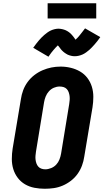

<svg xmlns="http://www.w3.org/2000/svg" viewBox="-20 -1157 640 1185"><path d="M256 8Q224 8 192.5 2Q161 -4 134.5 -19.5Q108 -35 89.5 -59.5Q71 -84 62 -113.5Q53 -143 53 -175.5Q53 -208 58 -240L109 -545Q113 -573 123 -600Q133 -627 150.5 -651Q168 -675 192 -693.5Q216 -712 243 -723.5Q270 -735 297.5 -740.5Q325 -746 354 -746Q386 -746 417 -738.5Q448 -731 474.5 -715.5Q501 -700 519.5 -675.5Q538 -651 547 -621.5Q556 -592 556 -559.5Q556 -527 551 -495L500 -190Q496 -162 486 -135Q476 -108 459 -84Q442 -60 418 -41.5Q394 -23 367 -11.5Q340 0 312 4Q284 8 256 8ZM259 -112Q277 -112 295.5 -119.5Q314 -127 327 -141Q340 -155 347 -173Q354 -191 357 -209L407 -514Q409 -527 410 -539.5Q411 -552 409.5 -564Q408 -576 404 -587.5Q400 -599 392 -607.5Q384 -616 372.5 -619.5Q361 -623 348 -623Q330 -623 312.5 -615.5Q295 -608 282 -593.5Q269 -579 262 -561.5Q255 -544 252 -526L202 -221Q200 -208 199 -195.5Q198 -183 199.5 -171Q201 -159 205 -148Q209 -137 216.5 -128.5Q224 -120 235.5 -116Q247 -112 259 -112ZM279 -807 185 -862Q194 -875 203 -886.5Q212 -898 220 -907.5Q228 -917 236.5 -925.5Q245 -934 253 -941Q261 -948 272 -956Q283 -964 294 -969Q305 -974 317.5 -977Q330 -980 342 -980Q347 -980 353 -979Q359 -978 364.5 -977Q370 -976 375.5 -974Q381 -972 386 -970Q391 -968 395.5 -965Q400 -962 404 -959.5Q408 -957 413 -952.5Q418 -948 421.5 -944Q425 -940 428.5 -936Q432 -932 434.5 -928.5Q437 -925 440 -921Q443 -917 446 -912Q454 -919 459.5 -925Q465 -931 472 -939.5Q479 -948 487 -958.5Q495 -969 505 -982L599 -928Q590 -915 581 -903.5Q572 -892 563.5 -882.5Q555 -873 547 -864.5Q539 -856 531 -849Q523 -842 512 -834Q501 -826 490 -821Q479 -816 466.5 -813Q454 -810 442 -810Q436 -810 430.5 -810.5Q425 -811 419.5 -812.5Q414 -814 408.5 -815.5Q403 -817 398 -819.5Q393 -822 388.5 -825Q384 -828 380 -830.5Q376 -833 371 -837.5Q366 -842 362 -846Q358 -850 355 -854Q352 -858 349.5 -861.5Q347 -865 343.5 -869.5Q340 -874 337 -877Q330 -870 324.5 -864.5Q319 -859 312 -850.5Q305 -842 296.5 -831.5Q288 -821 279 -807ZM274 -1043V-1137H574V-1043Z"/></svg>

Font: Iosevka Curly Slab HvEx
Style: Italic
Weight: 900
Width: 7
Italic angle: -9°
Monospace: yes
Designer: Belleve Invis
Foundry: Belleve Invis
Version: Version 11.1.0; ttfautohint (v1.8.3)